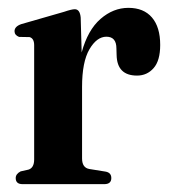

<svg xmlns="http://www.w3.org/2000/svg" viewBox="-20 -469 433 489"><path d="M185.5 -424.5 188 -335.5Q203.5 -392.5 236 -420.8Q268.5 -449 307 -449Q346 -449 367 -424.5Q388 -400 388 -354.5Q388 -314.5 371.2 -295.5Q354.5 -276.5 329 -276.5Q278 -276.5 277 -329L276.5 -345.5Q276.5 -375.5 251 -375.5Q226.5 -375.5 207.8 -343.5Q189 -311.5 189 -247.5V-65.5Q189 -41.5 208 -38.5L248.5 -32Q263.5 -29.5 263.5 -15.5Q263.5 0 245.5 0H37.5Q20 0 20 -15.5Q20 -26 32.5 -32.5L52.5 -37Q67 -41.5 67 -63V-354Q67 -371 55.5 -374.5L28.5 -375Q17 -379.5 17 -389.5Q17 -401.5 34 -407.5L143.5 -439Q162.5 -445.5 170.5 -445.5Q183.5 -445.5 185.5 -424.5Z"/></svg>

Font: Fraunces 144pt S050 SemiBold
Style: Regular
Weight: 600
Version: Version 1.000; ttfautohint (v1.8.3)